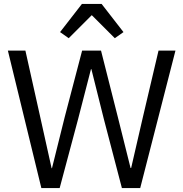

<svg xmlns="http://www.w3.org/2000/svg" viewBox="-20 -955 931 975"><path d="M396 -935H496L607 -792L563 -761L446 -878L329 -761L285 -792ZM283 0H190L20 -698H109L184 -362L242 -101H244L309 -362L397 -698H493L578 -362L643 -102H646L706 -362L785 -698H871L692 0H599L508 -348L444 -604H442L376 -348Z"/></svg>

Font: Aneliza
Style: Regular
Weight: 400
Designer: Mike Abbink, Paul van der Laan, Pieter van Rosmalen
Foundry: Bold Monday
Version: Version 3.0